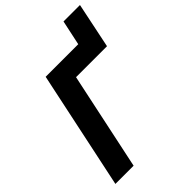

<svg xmlns="http://www.w3.org/2000/svg" viewBox="-246 -981 1096 1096"><g transform="rotate(-45 302.5 -432.5)"><path d="M25.9 0 176.8 -713.9H439.9L472.2 -865.2H605L547.9 -589.8H297.9L172.9 0Z"/></g></svg>

Font: Open Sans
Style: Bold Italic
Weight: 700
Italic angle: -12°
Designer: Monotype Design Team
Foundry: Monotype Imaging Inc.
Version: Version 3.003; ttfautohint (v1.8.4)